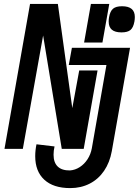

<svg xmlns="http://www.w3.org/2000/svg" viewBox="-20 -754 711 984"><path d="M134 -734H276.5L350.5 -200L386 -393H480L409 9H296.5L201 -572L97 9H3ZM254.5 39Q254.5 79 275.8 99.5Q297 120 338.5 119.5Q365.5 117.5 389 102.2Q412.5 87 428.8 61.8Q445 36.5 450.5 6.5L525.5 -421H332.5L348.5 -509H646.5L553 20.5Q542.5 79 513.2 121.8Q484 164.5 439.5 187.2Q395 210 340 210Q253.5 210 207 167Q160.5 124 160.5 46.5Q160.5 16.5 167 -14.5L259.5 -3.5Q254.5 18.5 254.5 39ZM505 -536H411L446 -734H540ZM537 -643.5Q537 -655.5 539 -666Q544.5 -697 559.5 -709.5Q574.5 -722 605.5 -722Q671 -722 671 -667Q671 -655.5 669 -644Q663.5 -613 648.8 -600.5Q634 -588 602.5 -588Q569.5 -588 553.2 -601.8Q537 -615.5 537 -643.5Z"/></svg>

Font: JuliaMono Black
Style: Italic
Weight: 900
Italic angle: -9°
Monospace: yes
Designer: cormullion
Foundry: corm
Version: Version 0.057; ttfautohint (v1.8.4)